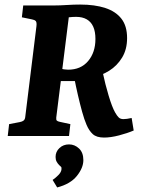

<svg xmlns="http://www.w3.org/2000/svg" viewBox="-20 -597 626 843"><path d="M14 0 20 -52 67 -61Q78 -63 84 -68Q90 -73 91 -85L140 -482Q142 -499 137 -504.5Q132 -510 120 -512L76 -521L82 -573H217Q243 -573 273 -575Q303 -577 332 -577Q396 -577 442 -562Q488 -547 513 -515Q538 -483 538 -430Q538 -380 516 -344Q494 -308 459.5 -286.5Q425 -265 385 -256L345 -241H235L242 -298Q250 -294 261 -292.5Q272 -291 279 -291Q335 -291 367 -329Q399 -367 399 -426Q399 -458 389.5 -479.5Q380 -501 361 -512Q342 -523 314 -523Q307 -523 298.5 -522.5Q290 -522 282 -521L227 -81Q226 -71 229.5 -67.5Q233 -64 243 -62L289 -52L283 0ZM437 7Q404 7 387.5 -8Q371 -23 360 -49Q350 -72 340.5 -106.5Q331 -141 322 -180Q313 -219 306 -255L431 -279Q442 -227 457 -177Q472 -127 485 -104Q494 -88 501.5 -81Q509 -74 522 -74Q536 -74 558 -79L567 -24Q539 -12 502.5 -2.5Q466 7 437 7ZM231 226 211 193Q223 185 236 172Q249 159 250 146Q251 138 247.5 135Q244 132 240 128Q233 121 228.5 112.5Q224 104 224 92Q224 69 241 53Q258 37 283 37Q308 37 327 55Q346 73 346 106Q346 140 317.5 175.5Q289 211 231 226Z"/></svg>

Font: Yrsa
Style: Bold Italic
Weight: 700
Italic angle: -7.10001°
Version: Version 2.004